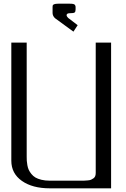

<svg xmlns="http://www.w3.org/2000/svg" viewBox="-20 -1023 686 1043"><path d="M265.6 -982.4Q265.6 -990.7 266.8 -994.1Q268.1 -997.6 274.9 -1000.2Q281.7 -1002.9 296.9 -1002.9H359.4Q370.6 -1002.9 377.4 -1001.5Q384.3 -1000 387 -996.3Q389.6 -992.7 390.1 -990.2Q390.6 -987.8 390.6 -982.4V-971.7Q390.6 -959.5 385.5 -955.3Q380.4 -951.2 359.4 -951.2Q341.8 -951.2 341.8 -940.4Q341.8 -934.1 350.1 -925.8L401.9 -886.2L378.9 -851.1L279.3 -923.8Q266.6 -935.1 265.6 -951.2ZM583.5 -791.5V0H250Q156.2 0 98.9 -40.3Q41.5 -80.6 41.5 -149.9V-791.5H125V-172.9Q125 -159.7 125.5 -149.9Q126 -140.1 128.7 -125.5Q131.3 -110.8 136.2 -100.3Q141.1 -89.8 150.4 -78.1Q159.7 -66.4 172.4 -58.8Q185.1 -51.3 205.1 -46.4Q225.1 -41.5 250 -41.5H416.5Q430.7 -41.5 437.7 -41.7Q444.8 -42 456.5 -43Q468.3 -43.9 474.4 -46.6Q480.5 -49.3 487.3 -54Q494.1 -58.6 497.1 -65.9Q500 -73.2 500 -83.5V-791.5Z"/></svg>

Font: Gputeks
Style: Regular
Weight: 500
Version: Version 0.9